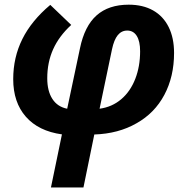

<svg xmlns="http://www.w3.org/2000/svg" viewBox="-20 -577 816 837"><path d="M37.6 -231.9Q37.6 -326.7 77.4 -406.7Q117.2 -486.8 199.2 -555.7L290.5 -468.3Q237.3 -419.4 211.7 -362.3Q186 -305.2 186 -235.8Q186 -180.2 208.3 -145.8Q230.5 -111.3 272.9 -103L328.6 -366.2Q348.6 -463.4 401.1 -510Q453.6 -556.6 541 -556.6Q603 -556.6 647.5 -531.5Q691.9 -506.3 715.3 -459Q738.8 -411.6 738.8 -346.2Q738.8 -243.2 696.5 -163.6Q654.3 -84 575.2 -39.6Q496.1 5.9 391.1 9.3L343.8 240.2H202.1L250 8.8Q147.9 -5.4 92.8 -68.1Q37.6 -130.9 37.6 -231.9ZM569.8 -233.4Q590.8 -287.6 590.8 -353.5Q590.8 -397 576.2 -420.4Q561.5 -443.8 534.7 -443.8Q509.8 -443.8 493.4 -423.8Q477.1 -403.8 468.3 -362.3L414.1 -103Q468.3 -110.4 508.3 -144.3Q548.3 -178.2 569.8 -233.4Z"/></svg>

Font: Viking Open Sans
Style: Bold Italic
Weight: 700
Italic angle: -12°
Foundry: Ascender Corporation
Version: Version 2.000